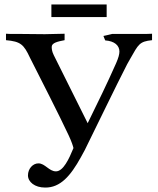

<svg xmlns="http://www.w3.org/2000/svg" viewBox="-20 -826 711 865"><path d="M460.5 -749V-806H211.5V-749ZM665 -674C648 -673 632 -673 616 -673H497H485C471 -670 458 -666 446 -664C449 -657 451 -650 454 -644C496 -641 518 -621 518 -594C518 -582 514 -566 503 -541C462 -448 420 -363 375 -271L222 -578C213 -596 213 -609 213 -615C213 -633 240 -639 271 -645V-674C241 -674 212 -672 182 -672C148 -672 114 -673 79 -673H44C31 -673 19 -673 7 -674V-645C73 -639 87 -626 115 -566C161 -475 247 -307 289 -217C303 -187 309 -168 311 -159C291 -110 265 -54 232 -54C201 -54 183 -90 153 -90C128 -90 106 -66 106 -36C106 -6 137 19 183 19C252 20 298 -34 344 -117L362 -150C418 -263 499 -432 553 -537L566 -560C604 -627 608 -639 665 -645Z"/></svg>

Font: Sibila
Style: Regular
Weight: 400
Designer: Stefan Peev
Foundry: Context Ltd
Version: Version 1.000